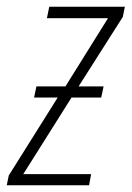

<svg xmlns="http://www.w3.org/2000/svg" viewBox="-48 -549 390 569"><path d="M-28 0 -22 -29 123 -260H53L60 -293H146L272 -495H91L98 -529H322L316 -499L185 -293H259L252 -260H164L21 -33H222L216 0Z"/></svg>

Font: Noto Sans Condensed ExtraLight
Style: Italic
Weight: 200
Width: 3
Italic angle: -12°
Designer: Monotype Design Team
Foundry: Monotype Imaging Inc.
Version: Version 2.013; ttfautohint (v1.8.4.7-5d5b)